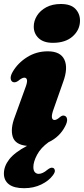

<svg xmlns="http://www.w3.org/2000/svg" viewBox="-27 -736 430 984"><path d="M244 -516.5Q196.5 -516.5 171.2 -540.2Q146 -564 146 -599.5Q146 -629 162.5 -655.5Q179 -682 210.2 -698.8Q241.5 -715.5 284.5 -715.5Q335.5 -715.5 359.2 -690.8Q383 -666 383 -630.5Q383 -583.5 346 -550Q309 -516.5 244 -516.5ZM248.5 -179Q237 -148 239 -134.5Q241 -121 252.5 -121Q264 -121 281.5 -137Q295 -147.5 305.5 -142Q315 -138.5 316.8 -124.8Q318.5 -111 307 -89Q279 -34 221.5 -7Q182 21.5 163 57.2Q144 93 144 120Q144 138.5 152 146.8Q160 155 171 155Q191.5 155 216 134Q224.5 127.5 231.2 124.8Q238 122 245 124.5Q252 127 254 136.8Q256 146.5 244 162.5Q223.5 190.5 184.5 209.5Q145.5 228.5 96.5 228.5Q45 228.5 19 208.8Q-7 189 -7 153.5Q-7 116 20.2 80.8Q47.5 45.5 111.5 11.5Q51 6 38.2 -35.2Q25.5 -76.5 49 -137.5L101 -281Q113.5 -312.5 111.5 -325.2Q109.5 -338 97.5 -338Q86 -338 65.5 -321Q50.5 -311 39.5 -315.5Q29.5 -319.5 27.8 -333Q26 -346.5 37.5 -367Q64 -413 111.8 -443Q159.5 -473 218 -473Q283 -473 303 -430.2Q323 -387.5 296.5 -315.5Z"/></svg>

Font: Fraunces 72pt Soft Black
Style: Italic
Weight: 900
Italic angle: -16°
Version: Version 1.000;[b76b70a41]